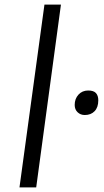

<svg xmlns="http://www.w3.org/2000/svg" viewBox="-20 -819 453 838"><path d="M138 -1H65L174 -799H246ZM350 -317Q331.5 -317 318.8 -329Q306 -341 306 -361Q306 -388 322.5 -406Q339 -424 365 -424Q388.5 -424 398.8 -412.8Q409 -401.5 409 -381Q409 -350.5 393 -333.8Q377 -317 350 -317Z"/></svg>

Font: Merriweather Sans Variable Regular
Style: Italic
Weight: 300
Italic angle: -8°
Designer: Eben Sorkin
Foundry: Eben Sorkin
Version: Version 2.001